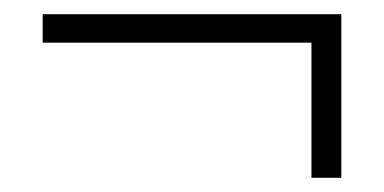

<svg xmlns="http://www.w3.org/2000/svg" viewBox="-20 -312 540 270"><path d="M418 -62V-252H40V-292H460V-62Z"/></svg>

Font: Spectral Light
Style: Regular
Weight: 300
Designer: Jean-Baptiste Levee
Foundry: Production Type
Version: Version 2.001